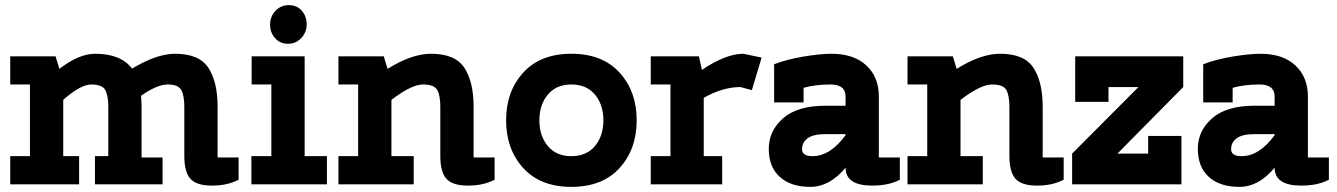

<svg xmlns="http://www.w3.org/2000/svg" viewBox="-20 -720 5221 750"><path d="M227 -110H289V0H20V-110H97V-390H20V-500H197L212 -451Q288 -510 352 -510Q452 -510 496 -452Q592 -510 664 -510Q758 -510 794 -455Q830 -400 830 -303V-105H912V-18Q869 5 808 5Q747 5 723.5 -22Q700 -49 700 -110V-303Q700 -347 688 -368.5Q676 -390 635 -390Q594 -390 531 -346Q533 -318 533 -303V-105H615V0H351V-110H403V-303Q403 -347 391 -368.5Q379 -390 337 -390Q295 -390 227 -330Z M963 -390V-500H1170V-110H1257V0H962V-110H1040V-390ZM1105 -549Q1074 -549 1054.5 -571Q1035 -593 1035 -624Q1035 -655 1056 -677.5Q1077 -700 1108.5 -700Q1140 -700 1159 -678Q1178 -656 1178 -625Q1178 -594 1157 -571.5Q1136 -549 1105 -549Z M1509 -110H1596V0H1302V-110H1379V-390H1302V-500H1479L1494 -451Q1588 -510 1664 -510Q1758 -510 1794 -455Q1830 -400 1830 -303V-105H1912V-18Q1869 5 1808 5Q1747 5 1723.5 -22Q1700 -49 1700 -110V-303Q1700 -347 1688 -368.5Q1676 -390 1632 -390Q1588 -390 1509 -330Z M2024 -63.5Q1957 -137 1957 -250Q1957 -363 2024 -436.5Q2091 -510 2212 -510Q2333 -510 2400 -436.5Q2467 -363 2467 -250Q2467 -137 2400 -63.5Q2333 10 2212 10Q2091 10 2024 -63.5ZM2120 -350.5Q2087 -311 2087 -250Q2087 -189 2120 -149.5Q2153 -110 2212 -110Q2271 -110 2304 -149.5Q2337 -189 2337 -250Q2337 -311 2304 -350.5Q2271 -390 2212 -390Q2153 -390 2120 -350.5Z M2729 -110H2801V0H2522V-110H2599V-390H2522V-500H2710L2722 -447Q2815 -510 2884 -510L2955 -495L2917 -368L2872 -380Q2804 -380 2729 -338Z M3204 -307H3283V-343Q3283 -390 3224 -390Q3165 -390 3119 -377V-320H3004V-469Q3053 -488 3118.5 -499Q3184 -510 3228 -510Q3315 -510 3364 -464.5Q3413 -419 3413 -343V-105H3495V-18Q3452 5 3387 5Q3283 5 3283 -65Q3221 10 3145 10Q3069 10 3026 -29Q2983 -68 2983 -138.5Q2983 -209 3039 -258Q3095 -307 3204 -307ZM3154 -110Q3223 -110 3283 -192V-196H3203Q3157 -196 3135 -180Q3113 -164 3113 -137Q3113 -110 3154 -110Z M3732 -110H3819V0H3525V-110H3602V-390H3525V-500H3702L3717 -451Q3811 -510 3887 -510Q3981 -510 4017 -455Q4053 -400 4053 -303V-105H4135V-18Q4092 5 4031 5Q3970 5 3946.5 -22Q3923 -49 3923 -110V-303Q3923 -347 3911 -368.5Q3899 -390 3855 -390Q3811 -390 3732 -330Z M4595 -189V0H4168V-120L4427 -380H4310V-322H4180V-500H4602V-380L4345 -120H4465V-189Z M4880 -307H4959V-343Q4959 -390 4900 -390Q4841 -390 4795 -377V-320H4680V-469Q4729 -488 4794.5 -499Q4860 -510 4904 -510Q4991 -510 5040 -464.5Q5089 -419 5089 -343V-105H5171V-18Q5128 5 5063 5Q4959 5 4959 -65Q4897 10 4821 10Q4745 10 4702 -29Q4659 -68 4659 -138.5Q4659 -209 4715 -258Q4771 -307 4880 -307ZM4830 -110Q4899 -110 4959 -192V-196H4879Q4833 -196 4811 -180Q4789 -164 4789 -137Q4789 -110 4830 -110Z"/></svg>

Font: Cherry Swash
Style: Bold
Weight: 700
Designer: Kasatkina Nataliya
Foundry: Nataliya Kasatkina
Version: Version 1.001